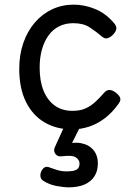

<svg xmlns="http://www.w3.org/2000/svg" viewBox="-20 -539 563 828"><path d="M291 19Q224 19 172.5 -11Q121 -41 92 -99.5Q63 -158 63 -242Q63 -303 80.5 -353.5Q98 -404 129.5 -441Q161 -478 204 -498.5Q247 -519 299 -519Q343 -519 389.5 -500.5Q436 -482 473 -438Q484 -424 481.5 -413Q479 -402 468 -390Q455 -377 443.5 -374Q432 -371 420 -381Q393 -404 366 -421.5Q339 -439 296 -439Q262 -439 235 -425.5Q208 -412 189.5 -386.5Q171 -361 161 -326Q151 -291 151 -247Q151 -189 168 -147.5Q185 -106 216.5 -83.5Q248 -61 292 -61Q326 -61 349 -71.5Q372 -82 391 -99.5Q410 -117 430 -140Q441 -152 453.5 -151Q466 -150 480 -139Q494 -128 498 -117.5Q502 -107 493 -94Q465 -54 432 -29Q399 -4 363 7.5Q327 19 291 19ZM274 269Q258 269 226 263.5Q194 258 167 241Q156 234 154.5 222.5Q153 211 158 200Q165 186 174 182Q183 178 196 184Q207 188 226 194Q245 200 267 200Q298 200 310.5 192.5Q323 185 323 166Q323 151 307.5 140Q292 129 248 135Q237 136 231 134Q225 132 219 125Q214 118 213.5 111Q213 104 216 97L266 -13H336L277 105L247 89Q292 72 327 78Q362 84 382 107Q402 130 402 166Q402 198 387.5 221Q373 244 345 256.5Q317 269 274 269Z"/></svg>

Font: Playwrite HR Lijeva
Style: Regular
Weight: 400
Designer: Veronika Burian, José Scaglione
Foundry: TypeTogether
Version: Version 1.002